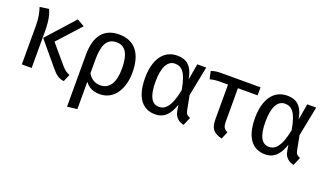

<svg xmlns="http://www.w3.org/2000/svg" viewBox="-76 -1085 3087 1818"><g transform="rotate(20 1467.5 -176.0)"><path d="M172 -582 81 -569C96 -522 109 -469 109 -386V0H208V-366C208 -487 190 -543 172 -582ZM536 -539 462 -582 213 -305 409 -70C454 -17 481 6 536 13L567 -60C536 -72 512 -89 484 -122L326 -308Z M881 -582C728 -582 648 -484 648 -293V230L748 218V-58C785 -6 836 13 897 13C1044 13 1120 -124 1120 -285C1120 -475 1038 -582 881 -582ZM873 -68C821 -68 776 -93 748 -144V-276C748 -423 781 -504 883 -504C968 -504 1014 -437 1014 -285C1014 -144 964 -68 873 -68Z M1466 -582C1322 -582 1249 -456 1249 -280C1249 -84 1326 13 1456 13C1553 13 1604 -59 1633 -149L1643 -89C1652 -27 1697 6 1744 14L1779 -68C1746 -80 1735 -96 1729 -125L1701 -270L1760 -569H1670L1642 -406C1619 -537 1560 -582 1466 -582ZM1471 -503C1540 -503 1586 -458 1615 -288C1579 -102 1519 -66 1467 -66C1393 -66 1354 -132 1354 -280C1354 -426 1397 -503 1471 -503Z M2307 -488V-569H1926C1873 -569 1849 -567 1811 -553L1828 -475C1864 -485 1878 -487 1935 -488H2009V-139C2009 -49 2038 -9 2127 13L2158 -62C2123 -78 2109 -96 2109 -152V-488Z M2574 -582C2430 -582 2357 -456 2357 -280C2357 -84 2434 13 2564 13C2661 13 2712 -59 2741 -149L2751 -89C2760 -27 2805 6 2852 14L2887 -68C2854 -80 2843 -96 2837 -125L2809 -270L2868 -569H2778L2750 -406C2727 -537 2668 -582 2574 -582ZM2579 -503C2648 -503 2694 -458 2723 -288C2687 -102 2627 -66 2575 -66C2501 -66 2462 -132 2462 -280C2462 -426 2505 -503 2579 -503Z"/></g></svg>

Font: Glow Sans SC Normal Medium
Style: Regular
Weight: 600
Designer: Ryoko NISHIZUKA (kana, bopomofo & ideographs); Paul D. Hunt (Latin, Greek & Cyrillic); Sandoll Communications, Soo-young
Version: Version 0.93